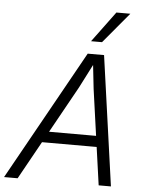

<svg xmlns="http://www.w3.org/2000/svg" viewBox="-82 -980 793 1029"><g transform="rotate(5 314.5 -465.5)"><path d="M121 -204 133 -263H510L498 -204ZM368 -698H456L554 0H488L416 -513L402 -640L337 -513L52 0H-21ZM380 -766 502 -931H577L439 -766Z"/></g></svg>

Font: Azeret Mono Thin ExtraLight
Style: Italic
Weight: 250
Italic angle: -12°
Version: Version 1.002